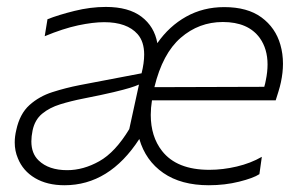

<svg xmlns="http://www.w3.org/2000/svg" viewBox="-20 -525 861 554"><path d="M166 9.5Q116 9.5 81 -11.2Q46 -32 31.5 -68.5Q22.5 -89.5 22.5 -114Q22.5 -131.5 27 -150Q37 -196.5 65 -221.8Q93 -247 131.2 -259.2Q169.5 -271.5 210.5 -279.5L388.5 -313.5Q396 -343.5 396 -367.5Q396 -405 377 -426.5Q346.5 -461 280.5 -461Q248.5 -461 205.2 -451.8Q162 -442.5 109 -420.5L117 -469.5Q148.5 -482 194.8 -493.5Q241 -505 285.5 -505Q351 -505 388.2 -476.8Q425.5 -448.5 434 -400.5Q468 -449.5 517.2 -477Q566.5 -504.5 627 -504.5Q694 -504.5 734.5 -474.8Q775 -445 789 -396Q796.5 -370 796.5 -341Q796.5 -315.5 790.5 -287.5Q788 -275.5 783.5 -261Q779 -246.5 775.5 -235.5H418.5Q415 -213.5 415 -193.5Q415 -131 447.5 -89.5Q490 -35 584 -35Q623 -35 663.2 -44.5Q703.5 -54 735.5 -72.5L728.5 -22.5Q711 -11 670 -0.8Q629 9.5 582.5 9.5Q502.5 9.5 451.2 -26Q400 -61.5 382 -124Q295.5 9.5 166 9.5ZM623 -461.5Q554 -461.5 501.5 -416Q449 -370.5 425.5 -273.5L742.5 -274.5Q745.5 -284.5 747 -293.5Q752 -317.5 752 -339Q752 -384 729.5 -415.5Q696 -461.5 623 -461.5ZM174 -34Q220.5 -34 266.5 -59.8Q312.5 -85.5 353 -152.5L381 -281Q371 -276.5 354.8 -271.5Q338.5 -266.5 307.2 -259Q276 -251.5 220 -240.5Q184.5 -233.5 153.8 -224Q123 -214.5 101.8 -197Q80.5 -179.5 74 -148.5Q70.5 -131.5 70.5 -117Q70.5 -82 91.5 -62Q120.5 -34 174 -34Z"/></svg>

Font: Heraclito ExtraLight
Style: Italic
Weight: 200
Italic angle: -12°
Designer: Kostas Bartsokas (font) & Cristiano Sobral (main changes)
Foundry: Kostas Bartsokas (font) & Cristiano Sobral (main changes)
Version: Version 1.00;July 8, 2020;FontCreator 13.0.0.2655 64-bit